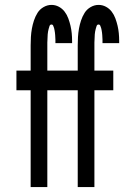

<svg xmlns="http://www.w3.org/2000/svg" viewBox="-20 -763 540 783"><path d="M105 0V-395H47V-475H105V-578Q105 -595 106 -612Q107 -629 110 -646Q113 -663 118.5 -679.5Q124 -696 133 -710.5Q142 -725 157.5 -734Q173 -743 190 -743Q206 -743 220 -735.5Q234 -728 243.5 -715.5Q253 -703 258.5 -688Q264 -673 267.5 -658Q271 -643 272.5 -627.5Q274 -612 274 -596V-587H206V-591Q206 -596 206 -601Q206 -606 205.5 -610.5Q205 -615 205 -620Q205 -625 204 -630Q203 -635 202.5 -639.5Q202 -644 200.5 -648.5Q199 -653 197 -658Q195 -663 190 -663Q184 -663 182 -657Q180 -651 178.5 -645.5Q177 -640 176 -634.5Q175 -629 174.5 -623Q174 -617 174 -611.5Q174 -606 173.5 -600.5Q173 -595 173 -589.5Q173 -584 173 -578V-475H250V-395H173V0ZM297 0V-395H239V-475H297V-578Q297 -595 298 -612Q299 -629 302 -646Q305 -663 310.5 -679.5Q316 -696 325 -710.5Q334 -725 349.5 -734Q365 -743 382 -743Q398 -743 412 -735.5Q426 -728 435.5 -715.5Q445 -703 450.5 -688Q456 -673 459.5 -658Q463 -643 464.5 -627.5Q466 -612 466 -596V-587H398V-591Q398 -596 398 -601Q398 -606 397.5 -610.5Q397 -615 397 -620Q397 -625 396 -630Q395 -635 394.5 -639.5Q394 -644 392.5 -648.5Q391 -653 389 -658Q387 -663 382 -663Q376 -663 374 -657Q372 -651 370.5 -645.5Q369 -640 368 -634.5Q367 -629 366.5 -623Q366 -617 366 -611.5Q366 -606 365.5 -600.5Q365 -595 365 -589.5Q365 -584 365 -578V-475H442V-395H365V0Z"/></svg>

Font: Iosevka Curly Medium
Style: Regular
Weight: 500
Monospace: yes
Designer: Belleve Invis
Foundry: Belleve Invis
Version: Version 22.1.2; ttfautohint (v1.8.4)